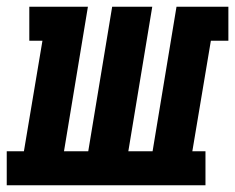

<svg xmlns="http://www.w3.org/2000/svg" viewBox="-61 -550 698 570"><path d="M-41 0V-101H10L65 -429H26V-530H200L129 -101H201L272 -530H391L320 -101H392L463 -530H617V-429H565L510 -101H549V0Z"/></svg>

Font: Iosevka Slab Extended Oblique
Style: Bold
Weight: 700
Width: 7
Italic angle: -9°
Monospace: yes
Designer: Belleve Invis
Foundry: Belleve Invis
Version: Version 11.1.1; ttfautohint (v1.8.3)